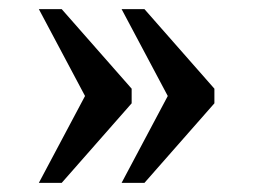

<svg xmlns="http://www.w3.org/2000/svg" viewBox="-20 -480 554 420"><path d="M246 -80 347 -270 246 -460H296L449 -286V-254L296 -80ZM65 -80 166 -270 65 -460H115L268 -286V-254L115 -80Z"/></svg>

Font: Noto Serif Yezidi
Style: Regular
Weight: 400
Designer: Dalton Maag Ltd
Foundry: Dalton Maag Ltd
Version: Version 1.001; ttfautohint (v1.8.4.7-5d5b)